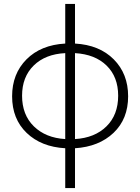

<svg xmlns="http://www.w3.org/2000/svg" viewBox="-20 -750 718 983"><path d="M364 -730V-527Q489 -520 562.5 -446Q636 -372 636 -257Q636 -141 561.5 -70Q487 1 364 9V213H314V9Q191 2 116.5 -69.5Q42 -141 42 -257Q42 -372 115.5 -446Q189 -520 314 -527V-730ZM314 -38V-478Q212 -473 152.5 -414.5Q93 -356 93 -260Q93 -162 153.5 -103Q214 -44 314 -38ZM364 -478V-38Q465 -44 525 -103Q585 -162 585 -260Q585 -356 526 -414Q467 -472 364 -478Z"/></svg>

Font: Raleway
Style: Light
Weight: 300
Designer: Matt McInerney, Pablo Impallari, Rodrigo Fuenzalida
Foundry: Matt McInerney, Pablo Impallari, Rodrigo Fuenzalida
Version: Version 3.000